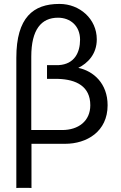

<svg xmlns="http://www.w3.org/2000/svg" viewBox="-20 -731 616 976"><path d="M139 -443C139 -581 190 -641 275 -641C337 -641 387 -600 387 -529C387 -465 359 -405 279 -400H219V-330H276C368 -327 439 -292 439 -196C439 -116 379 -70 296 -70H139ZM63 225C63 224 82 224 101 224C120 224 140 224 140 225V0H311C421 0 527 -62 527 -196C527 -307 455 -370 378 -386C425 -409 472 -455 472 -531C472 -635 385 -711 283 -711H281C150 -711 63 -643 63 -437Z"/></svg>

Font: Mint Spirit
Style: Regular
Weight: 400
Designer: HARENDAL Hirwen
Foundry: Arkandis Digital Foundry.
Version: Version 1.004;FFEdit